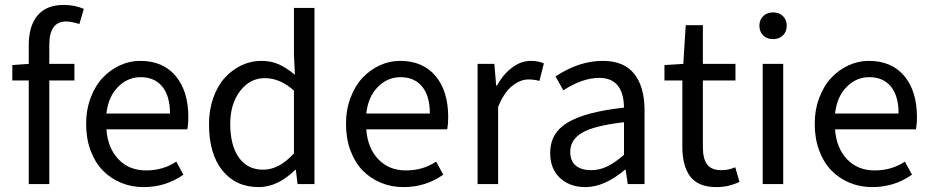

<svg xmlns="http://www.w3.org/2000/svg" viewBox="-20 -744 3763 776"><path d="M96.2 0V-418.9H29.8V-481L96.2 -485.8V-562Q96.2 -638.7 131.6 -681.4Q167 -724.1 237.8 -724.1Q282.2 -724.1 318.8 -708L300.8 -647Q267.6 -657.2 247.1 -657.2Q179.2 -657.2 179.2 -562V-485.8H280.8V-418.9H179.2V0Z M560.1 12.2Q511.2 12.2 469 -5.4Q426.8 -22.9 395.5 -54.9Q364.3 -86.9 346.2 -135.5Q328.1 -184.1 328.1 -243.2Q328.1 -300.8 346.7 -349.6Q365.2 -398.4 395.8 -430.4Q426.3 -462.4 465.3 -480.2Q504.4 -498 546.4 -498Q638.7 -498 689.9 -437Q741.2 -376 741.2 -270Q741.2 -242.7 737.3 -221.2H410.2Q415.5 -145.5 458.7 -100.3Q502 -55.2 570.3 -55.2Q639.2 -55.2 692.4 -90.8L721.2 -38.1Q650.4 12.2 560.1 12.2ZM410.2 -285.2H667Q667 -356.4 635.7 -394.3Q604.5 -432.1 548.3 -432.1Q495.6 -432.1 456.5 -392.3Q417.5 -352.5 410.2 -285.2Z M1025.9 12.2Q933.1 12.2 878.9 -54.9Q824.7 -122.1 824.7 -242.2Q824.7 -299.8 842 -348.6Q859.4 -397.5 888.7 -429.7Q918 -461.9 956.1 -480Q994.1 -498 1035.6 -498Q1075.2 -498 1106 -484.4Q1136.7 -470.7 1171.9 -441.9L1168 -524.9V-711.9H1251V0H1182.6L1175.8 -57.1H1172.9Q1101.6 12.2 1025.9 12.2ZM1043.9 -58.1Q1107.9 -58.1 1168 -124V-377.9Q1112.3 -428.2 1049.8 -428.2Q990.7 -428.2 950.7 -376.5Q910.6 -324.7 910.6 -243.2Q910.6 -155.8 945.6 -106.9Q980.5 -58.1 1043.9 -58.1Z M1610.4 12.2Q1561.5 12.2 1519.3 -5.4Q1477.1 -22.9 1445.8 -54.9Q1414.6 -86.9 1396.5 -135.5Q1378.4 -184.1 1378.4 -243.2Q1378.4 -300.8 1397 -349.6Q1415.5 -398.4 1446 -430.4Q1476.6 -462.4 1515.6 -480.2Q1554.7 -498 1596.7 -498Q1689 -498 1740.2 -437Q1791.5 -376 1791.5 -270Q1791.5 -242.7 1787.6 -221.2H1460.4Q1465.8 -145.5 1509 -100.3Q1552.2 -55.2 1620.6 -55.2Q1689.5 -55.2 1742.7 -90.8L1771.5 -38.1Q1700.7 12.2 1610.4 12.2ZM1460.4 -285.2H1717.3Q1717.3 -356.4 1686 -394.3Q1654.8 -432.1 1598.6 -432.1Q1545.9 -432.1 1506.8 -392.3Q1467.8 -352.5 1460.4 -285.2Z M1910.2 0V-485.8H1978L1985.4 -397.9H1988.3Q2014.6 -444.8 2050.3 -471.4Q2085.9 -498 2126 -498Q2155.3 -498 2178.2 -487.8L2160.2 -417Q2138.7 -422.9 2116.2 -422.9Q2082 -422.9 2049.3 -396.2Q2016.6 -369.6 1993.2 -312V0Z M2345.7 12.2Q2283.2 12.2 2243.4 -24.7Q2203.6 -61.5 2203.6 -126Q2203.6 -206.1 2274.2 -248.8Q2344.7 -291.5 2502 -309.1Q2500 -429.2 2401.9 -429.2Q2334 -429.2 2256.8 -378.9L2225.1 -435.1Q2320.3 -498 2416 -498Q2502 -498 2543.5 -445.3Q2585 -392.6 2585 -298.8V0H2517.1L2508.8 -58.1H2505.9Q2423.3 12.2 2345.7 12.2ZM2368.7 -56.2Q2402.8 -56.2 2434.1 -71.3Q2465.3 -86.4 2502 -118.2V-250Q2382.3 -236.3 2333.5 -208Q2284.7 -179.7 2284.7 -130.9Q2284.7 -92.3 2307.6 -74.2Q2330.6 -56.2 2368.7 -56.2Z M2876.5 12.2Q2802.2 12.2 2770 -30.3Q2737.8 -72.8 2737.8 -150.9V-418.9H2665.5V-481L2741.7 -485.8L2751.5 -642.1H2820.8V-485.8H2952.6V-418.9H2820.8V-148.9Q2820.8 -102.5 2838.1 -79.3Q2855.5 -56.2 2895.5 -56.2Q2924.8 -56.2 2951.7 -67.9L2968.8 -8.8Q2924.3 12.2 2876.5 12.2Z M3062.5 0V-485.8H3145.5V0ZM3049.3 -640.1Q3049.3 -664.1 3064.7 -679Q3080.1 -693.8 3104.5 -693.8Q3128.9 -693.8 3144.3 -679Q3159.7 -664.1 3159.7 -640.1Q3159.7 -615.7 3144.3 -600.8Q3128.9 -585.9 3104.5 -585.9Q3080.1 -585.9 3064.7 -600.8Q3049.3 -615.7 3049.3 -640.1Z M3504.9 12.2Q3456.1 12.2 3413.8 -5.4Q3371.6 -22.9 3340.3 -54.9Q3309.1 -86.9 3291 -135.5Q3272.9 -184.1 3272.9 -243.2Q3272.9 -300.8 3291.5 -349.6Q3310.1 -398.4 3340.6 -430.4Q3371.1 -462.4 3410.2 -480.2Q3449.2 -498 3491.2 -498Q3583.5 -498 3634.8 -437Q3686 -376 3686 -270Q3686 -242.7 3682.1 -221.2H3355Q3360.4 -145.5 3403.6 -100.3Q3446.8 -55.2 3515.1 -55.2Q3584 -55.2 3637.2 -90.8L3666 -38.1Q3595.2 12.2 3504.9 12.2ZM3355 -285.2H3611.8Q3611.8 -356.4 3580.6 -394.3Q3549.3 -432.1 3493.2 -432.1Q3440.4 -432.1 3401.4 -392.3Q3362.3 -352.5 3355 -285.2Z"/></svg>

Font: Source Sans Pro
Style: Regular
Weight: 400
Designer: Paul D. Hunt
Foundry: Adobe Systems Incorporated
Version: Version 3.006;hotconv 1.0.111;makeotfexe 2.5.65597